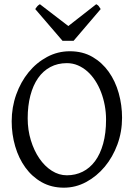

<svg xmlns="http://www.w3.org/2000/svg" viewBox="-20 -872 640 907"><path d="M481 -307.1Q481 -340.8 474.9 -373.8Q468.8 -406.7 457.5 -436.3Q446.3 -465.8 429.9 -491Q413.6 -516.1 393.1 -534.4Q372.6 -552.7 348.1 -563.2Q323.7 -573.7 295.9 -573.7Q252.4 -573.7 218 -555.4Q183.6 -537.1 159.9 -503.2Q136.2 -469.2 123.5 -420.9Q110.8 -372.6 110.8 -313Q110.8 -258.3 125.7 -209.5Q140.6 -160.6 165.8 -123.8Q190.9 -86.9 224.6 -65.4Q258.3 -43.9 295.9 -43.9Q336.4 -43.9 370.4 -60.8Q404.3 -77.6 429 -110.8Q453.6 -144 467.3 -193.4Q481 -242.7 481 -307.1ZM556.6 -315.9Q556.6 -249.5 534.7 -189.7Q512.7 -129.9 474.9 -84.5Q437 -39.1 387.2 -12.2Q337.4 14.6 281.7 14.6Q223.1 14.6 177.2 -11.2Q131.3 -37.1 99.9 -80.6Q68.4 -124 51.8 -180.7Q35.2 -237.3 35.2 -298.8Q35.2 -365.2 56.6 -425.3Q78.1 -485.4 115.2 -530.8Q152.3 -576.2 202.4 -603Q252.4 -629.9 310.1 -629.9Q370.6 -629.9 416.5 -603.3Q462.4 -576.7 493.7 -532.7Q524.9 -488.8 540.8 -432.1Q556.6 -375.5 556.6 -315.9ZM327.6 -679.2H275.4L146.5 -829.1Q149.9 -834 152.3 -837.4Q154.8 -840.8 157 -843.3Q159.2 -845.7 161.9 -847.7Q164.6 -849.6 168.5 -852.1L302.7 -749L434.6 -852.1Q442.9 -847.7 446.3 -843.3Q449.7 -838.9 455.6 -829.1Z"/></svg>

Font: Gentium Unicode
Style: Regular
Weight: 400
Version: Version 1.009